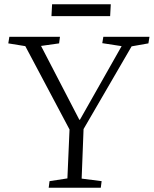

<svg xmlns="http://www.w3.org/2000/svg" viewBox="-20 -883 723 903"><path d="M353 -320H356L552 -666L461 -680L466 -710H683L678 -679L599 -665L373 -276L364 -43L458 -31L454 0H209L213 -31L297 -44L307 -274L99 -666L19 -679L24 -710H262L258 -679L173 -667ZM225 -863H501L498 -807H222Z"/></svg>

Font: Literata 36pt Light
Style: Italic
Weight: 300
Italic angle: -2°
Designer: Latin by Veronika Burian and Jose Scaglione. Greek by Irene Vlachou. Cyrillic by Vera Evstafieva
Foundry: TypeTogether
Version: Version 3.002